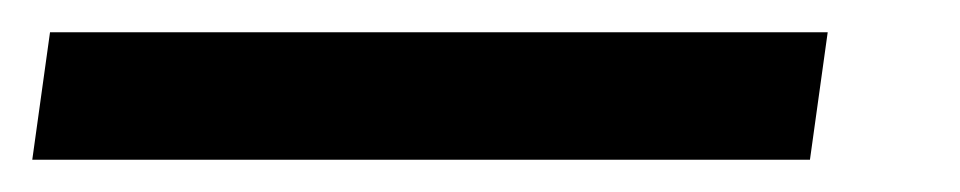

<svg xmlns="http://www.w3.org/2000/svg" viewBox="-61 43 595 119"><path d="M-30 63H452L441 142H-41Z"/></svg>

Font: FiraGO
Style: Italic
Weight: 400
Italic angle: -8°
Designer: bBox Type GmbH
Foundry: bBox Type GmbH
Version: Version 1.001